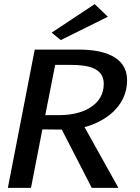

<svg xmlns="http://www.w3.org/2000/svg" viewBox="-20 -909 678 929"><path d="M18 0H130L185 -283L279 -282L424 0H553L389 -294C481 -318 595 -389 595 -521C595 -638 476 -669 364 -669H148ZM199 -352 247 -595H323C411 -595 482 -578 482 -503C482 -400 380 -352 269 -352ZM230 -751 274 -715 502 -828 438 -889Z"/></svg>

Font: KpSans
Style: BoldItalic
Weight: 700
Italic angle: -11°
Version: Version 0.66